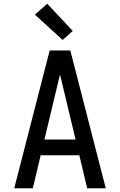

<svg xmlns="http://www.w3.org/2000/svg" viewBox="-20 -1004 640 1024"><path d="M56 0 245 -735H355L544 0H445L403 -176H197L155 0ZM217 -260H383L328 -490Q321 -519 314 -548.5Q307 -578 300 -607Q293 -578 286 -548.5Q279 -519 272 -490ZM314 -791 166 -926 232 -984 368 -839Z"/></svg>

Font: Iosevka Medium Extended
Style: Regular
Weight: 500
Width: 7
Monospace: yes
Designer: Belleve Invis
Foundry: Belleve Invis
Version: Version 32.5.0; ttfautohint (v1.8.4)